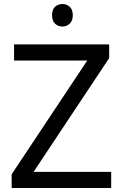

<svg xmlns="http://www.w3.org/2000/svg" viewBox="-20 -935 612 955"><path d="M533 0H38V-68L414 -634H50V-714H523V-646L147 -80H533ZM291 -915Q311 -915 326.5 -901.5Q342 -888 342 -859Q342 -831 326.5 -817Q311 -803 291 -803Q269 -803 254 -817Q239 -831 239 -859Q239 -888 254 -901.5Q269 -915 291 -915Z"/></svg>

Font: Noto Sans Hebrew Droid SemiBold
Style: Regular
Weight: 600
Designer: Monotype Design Team
Foundry: Monotype Imaging Inc.
Version: Version 1.100; ttfautohint (v1.8.4.7-5d5b)